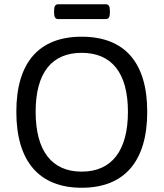

<svg xmlns="http://www.w3.org/2000/svg" viewBox="-20 -879 771 905"><path d="M478 -859H255C241 -859 235 -850 235 -829V-819C235 -798 241 -789 255 -789H478C492 -789 498 -798 498 -819V-829C498 -850 492 -859 478 -859ZM365 -706C165 -706 57 -586 57 -352C57 -118 165 6 365 6C566 6 674 -118 674 -352C674 -586 566 -706 365 -706ZM365 -630C506 -630 583 -536 583 -352C583 -168 506 -70 365 -70C224 -70 148 -168 148 -352C148 -536 224 -630 365 -630Z"/></svg>

Font: Asap
Style: Regular
Weight: 400
Designer: Pablo Cosgaya
Foundry: Pablo Cosgaya
Version: Version 1.007;PS 001.007;hotconv 1.0.70;makeotf.lib2.5.58329